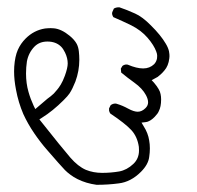

<svg xmlns="http://www.w3.org/2000/svg" viewBox="-20 -416 540 526"><path d="M388.7 -31.2Q385.7 -51.3 373.5 -70.3L367.7 -80.1Q381.3 -81.5 383.5 -82.3Q385.7 -83 388.2 -84.2Q390.6 -85.4 393.1 -86.9Q398.9 -90.8 403.6 -95.7Q408.2 -100.6 410.9 -104.2Q413.6 -107.9 415 -111.3Q421.4 -123.5 421.4 -143.6Q421.4 -151.4 419.9 -158.2Q418 -170.4 401.9 -189.5L395.5 -196.3Q408.7 -203.1 411.9 -205.3Q415 -207.5 417 -209.5Q424.3 -215.3 430.2 -222.7Q441.4 -235.4 443.8 -255.9Q444.3 -259.3 444.3 -261.7Q444.3 -264.2 444.1 -267.3Q443.8 -270.5 442.9 -275.9Q440.4 -286.1 434.1 -296.4Q420.4 -319.8 393.6 -346.2Q370.1 -370.1 350.1 -378.9Q328.6 -388.7 307.1 -396Q306.2 -396 305.7 -396Q297.9 -396 292 -392.6L287.6 -382.8Q287.1 -380.9 287.1 -380.1Q287.1 -379.4 287.1 -378.2Q287.1 -377 287.6 -375.5Q288.6 -372.1 290.5 -369.1Q316.4 -357.9 339.4 -346.7Q366.7 -333 384.3 -312.5Q401.9 -292 408.2 -274.4Q410.6 -268.1 410.6 -263.4Q410.6 -258.8 410.2 -256.3Q408.7 -247.1 402.3 -240.2Q390.1 -228.5 372.1 -228.5Q354.5 -228.5 330.1 -238.8Q328.6 -239.3 327.4 -239.3Q326.2 -239.3 325.2 -239.3Q324.2 -239.3 322.3 -238.8Q318.4 -237.8 315.4 -235.4L311 -228L312 -217.3Q329.1 -203.1 348.1 -189.5Q370.1 -173.8 379.9 -155.3Q385.7 -144.5 385.7 -135.7Q385.7 -127 378.9 -120.1Q368.7 -109.9 357.4 -109.9Q346.7 -109.9 331.1 -118.4Q315.4 -127 300.8 -131.3Q298.3 -132.3 295.9 -132.3Q289.1 -132.3 283.2 -127.9L278.8 -119.1Q278.8 -118.7 278.8 -116.9Q278.8 -115.2 278.8 -112.8Q279.8 -108.4 282.2 -105Q323.2 -77.6 339.8 -59.6Q356.4 -41.5 360.4 -13.7Q360.8 -8.8 360.8 -3.9Q360.8 18.6 345.2 33.2Q327.6 49.8 306.6 53.7Q283.7 57.6 259.8 57.6Q235.8 57.6 215.3 49.3Q193.8 40 172.6 15.6Q151.4 -8.8 87.9 -88.9L94.7 -93.3Q124.5 -111.8 154.3 -141.6Q166 -153.3 170.4 -159.9Q174.8 -166.5 178.7 -174.6Q182.6 -182.6 186.5 -192.4Q197.3 -221.7 197.3 -252Q197.3 -264.2 196 -275.4Q194.8 -286.6 190.4 -295.4Q184.1 -307.1 170.9 -317.9Q148.4 -336.4 127.9 -338.4Q123 -338.9 118.9 -338.9Q114.7 -338.9 110.8 -338.6Q106.9 -338.4 103 -337.9Q72.8 -333 50.3 -310.5Q36.6 -296.9 28.8 -279.3Q21 -261.7 19 -233.4Q18.6 -227.1 18.6 -220.2Q18.6 -196.8 23.9 -169.9Q30.3 -135.3 43.9 -103.5Q56.2 -76.7 73.5 -51.3Q90.8 -25.9 109.1 -5.1Q127.4 15.6 139.6 29.8Q151.9 43.9 158 50Q164.1 56.2 172.9 62.7Q181.6 69.3 192.4 74.7Q215.8 86.4 244.6 90.3Q276.4 90.3 305.2 86.4Q338.4 82.5 366.2 54.7Q386.2 34.7 388.7 14.2Q390.6 2 390.6 -9.5Q390.6 -21 388.7 -31.2ZM51.3 -214.8Q51.3 -231.4 53.7 -247.6Q58.1 -271.5 74.7 -288.6Q88.4 -302.2 109.9 -302.2Q133.3 -302.2 147.5 -288.1Q153.3 -282.2 158.2 -272Q165.5 -256.8 165.5 -242.2Q165.5 -230 157.7 -208.5Q152.3 -193.8 146.5 -184.3Q140.6 -174.8 136.7 -170.4Q131.3 -163.6 127.4 -159.7Q119.1 -151.9 109.9 -145.5L76.7 -117.2L72.3 -126Q63.5 -145 58.1 -164.1Q51.3 -187.5 51.3 -214.8Z"/></svg>

Font: Bakudai
Style: ExtraLight
Weight: 200
Version: Version 1.48